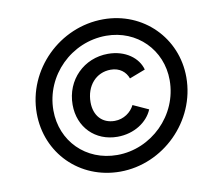

<svg xmlns="http://www.w3.org/2000/svg" viewBox="-83 -855 1093 965"><g transform="rotate(-10 463.5 -372.5)"><path d="M455 12C674 12 864 -173 864 -398C864 -599 707 -757 503 -757C280 -757 92 -572 92 -349C92 -146 248 12 455 12ZM177 -349C177 -527 325 -673 503 -673C660 -673 779 -553 779 -398C779 -218 629 -73 455 -73C295 -73 177 -192 177 -349ZM277 -360C277 -246 358 -163 472 -163C558 -163 627 -210 652 -271L573 -307C556 -272 518 -244 472 -244C408 -244 368 -289 368 -357C368 -441 421 -501 496 -501C542 -501 572 -475 584 -441L665 -472C649 -533 585 -582 496 -582C374 -582 277 -488 277 -360Z"/></g></svg>

Font: Mluvka SemiBold
Style: Italic
Weight: 600
Italic angle: -8°
Designer: Modified by Jiří Krblich, Original typeface by Gumpita Rahayu
Foundry: Gumpita Rahayu & Jiří Krblich
Version: Version 2.000;Glyphs 3.1.1 (3134)